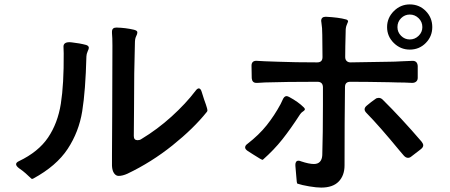

<svg xmlns="http://www.w3.org/2000/svg" viewBox="-20 -843 2040 871"><path d="M882 -442Q891 -442 896 -423Q907 -387 914 -369Q921 -348 921 -343Q921 -338 918 -335Q858 -260 762.5 -183.5Q667 -107 558 -55Q536 -45 518 -45Q506 -45 497.5 -57Q489 -69 488 -91V-140Q488 -250 489 -321L490 -636Q490 -673 488 -693V-699Q488 -718 508 -718Q550 -717 588 -708Q603 -704 603 -697Q603 -688 597 -677Q592 -667 592 -647Q588 -524 588 -345L587 -226Q587 -207 604 -207Q614 -207 621 -212Q694 -256 758.5 -314.5Q823 -373 867 -431Q875 -442 882 -442ZM383 -626Q383 -621 378 -611Q372 -597 372 -587Q368 -432 353 -338.5Q338 -245 287 -167.5Q236 -90 131 -33Q126 -30 122.5 -32.5Q119 -35 111 -43Q108 -46 96.5 -56.5Q85 -67 66 -80Q53 -90 53 -98Q53 -106 66 -112Q154 -154 198 -219Q242 -284 256 -372.5Q270 -461 269 -601L268 -632Q268 -643 277 -648Q286 -653 304 -651Q341 -647 371 -639Q383 -635 383 -626Z M1941 -720Q1941 -678 1911.5 -648Q1882 -618 1839 -618Q1797 -618 1766.5 -648Q1736 -678 1736 -720Q1736 -762 1766.5 -792.5Q1797 -823 1839 -823Q1882 -823 1911.5 -793Q1941 -763 1941 -720ZM1896 -720Q1896 -744 1879 -760.5Q1862 -777 1839 -777Q1816 -777 1799.5 -760.5Q1783 -744 1783 -720Q1783 -697 1799.5 -680.5Q1816 -664 1839 -664Q1862 -664 1879 -680.5Q1896 -697 1896 -720ZM1545 -448Q1543 -295 1543 -93Q1543 -47 1516.5 -19.5Q1490 8 1437 8Q1416 8 1383 2.5Q1350 -3 1329 -10Q1326 -11 1324 -44L1320 -91Q1319 -101 1322.5 -107.5Q1326 -114 1334 -114Q1340 -114 1346 -111Q1382 -99 1404 -99Q1422 -99 1431.5 -109.5Q1441 -120 1442 -139Q1445 -238 1445 -367V-448Q1444 -472 1420 -472Q1276 -472 1183 -469L1148 -467H1143Q1124 -467 1122 -488Q1122 -527 1121 -545Q1121 -557 1127.5 -562.5Q1134 -568 1146 -567Q1172 -565 1241 -563Q1319 -560 1419 -560Q1443 -560 1443 -584L1442 -685Q1442 -717 1438 -741L1437 -748Q1437 -767 1458 -767Q1517 -764 1549 -755Q1559 -753 1559 -745Q1559 -744 1554.5 -734Q1550 -724 1549 -716Q1548 -710 1548 -696Q1546 -626 1546 -584Q1546 -573 1552.5 -566.5Q1559 -560 1570 -560L1750 -563Q1769 -563 1803 -565Q1841 -567 1852 -567Q1873 -567 1875 -544V-490Q1875 -479 1868 -473Q1861 -467 1850 -467Q1814 -469 1781 -469L1745 -470Q1639 -472 1569 -472Q1545 -472 1545 -448ZM1341 -324Q1299 -259 1261 -211Q1223 -163 1172 -118Q1169 -116 1129 -142L1104 -158Q1092 -166 1092 -174Q1092 -183 1102 -190Q1155 -231 1190 -275Q1225 -319 1253 -371L1262 -390Q1269 -407 1280 -407Q1284 -407 1292 -403Q1333 -381 1358 -356Q1363 -351 1363 -348Q1363 -343 1357.5 -339.5Q1352 -336 1350 -334Q1347 -332 1341 -324ZM1698 -399Q1708 -399 1716 -391Q1801 -307 1892 -201Q1900 -191 1900 -184Q1900 -175 1890 -167Q1893 -169 1846 -133Q1839 -127 1831 -127Q1821 -127 1812 -137L1794 -158Q1701 -271 1643 -330Q1634 -339 1634 -347Q1634 -356 1644 -364Q1664 -381 1683 -394Q1689 -399 1698 -399Z"/></svg>

Font: Shippori Gothic B2 Bold
Style: Regular
Weight: 700
Designer: FONTDASU
Foundry: FONTDASU / Google Inc. / but / Adobe
Version: Version 1.130